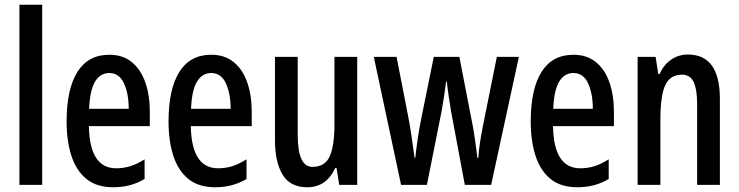

<svg xmlns="http://www.w3.org/2000/svg" viewBox="-20 -780 3117 810"><path d="M158 0H62V-760H158Z M441 -549Q498 -549 536 -518Q574 -487 593 -432.5Q612 -378 612 -309V-248H355Q358 -70 470 -70Q501 -70 530 -79Q559 -88 590 -108V-25Q532 10 458 10Q387 10 344 -25.5Q301 -61 281 -123.5Q261 -186 261 -267Q261 -404 306.5 -476.5Q352 -549 441 -549ZM441 -472Q403 -472 381 -435.5Q359 -399 356 -321H523Q523 -385 503 -428.5Q483 -472 441 -472Z M871 -549Q928 -549 966 -518Q1004 -487 1023 -432.5Q1042 -378 1042 -309V-248H785Q788 -70 900 -70Q931 -70 960 -79Q989 -88 1020 -108V-25Q962 10 888 10Q817 10 774 -25.5Q731 -61 711 -123.5Q691 -186 691 -267Q691 -404 736.5 -476.5Q782 -549 871 -549ZM871 -472Q833 -472 811 -435.5Q789 -399 786 -321H953Q953 -385 933 -428.5Q913 -472 871 -472Z M1487 -540V0H1411L1400 -71H1394Q1357 10 1276 10Q1204 10 1172 -43.5Q1140 -97 1140 -188V-540H1236V-210Q1236 -76 1298 -76Q1351 -76 1371 -120.5Q1391 -165 1391 -256V-540Z M1883 -310Q1878 -340 1873 -373.5Q1868 -407 1865 -436H1862Q1858 -404 1853 -371Q1848 -338 1843 -311L1781 0H1672L1557 -540H1653L1702 -289Q1710 -248 1716.5 -203Q1723 -158 1729 -114H1732Q1736 -151 1742 -193Q1748 -235 1758 -284L1810 -540H1918L1968 -282Q1975 -250 1981.5 -207Q1988 -164 1994 -114H1998Q1999 -139 2004 -172Q2009 -205 2016 -242L2076 -540H2169L2052 0H1941Z M2399 -549Q2456 -549 2494 -518Q2532 -487 2551 -432.5Q2570 -378 2570 -309V-248H2313Q2316 -70 2428 -70Q2459 -70 2488 -79Q2517 -88 2548 -108V-25Q2490 10 2416 10Q2345 10 2302 -25.5Q2259 -61 2239 -123.5Q2219 -186 2219 -267Q2219 -404 2264.5 -476.5Q2310 -549 2399 -549ZM2399 -472Q2361 -472 2339 -435.5Q2317 -399 2314 -321H2481Q2481 -385 2461 -428.5Q2441 -472 2399 -472Z M2882 -550Q3017 -550 3017 -363V0H2921V-341Q2921 -402 2906.5 -433.5Q2892 -465 2857 -465Q2807 -465 2786.5 -420.5Q2766 -376 2766 -274V0H2670V-540H2746L2757 -468H2763Q2780 -507 2811.5 -528.5Q2843 -550 2882 -550Z"/></svg>

Font: Noto Sans Thai Looped ExtraCondensed Medium
Style: Regular
Weight: 500
Width: 2
Designer: Sasikarn Vongin, Ben Mitchell
Foundry: The Fontpad Ltd
Version: Version 1.001; ttfautohint (v1.8.4.7-5d5b)